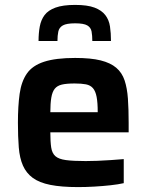

<svg xmlns="http://www.w3.org/2000/svg" viewBox="-20 -754 597 782"><path d="M298 8Q230 8 185 -1Q140 -10 113.5 -29.5Q87 -49 73.5 -79.5Q60 -110 56.5 -153.5Q53 -197 53 -254Q53 -322 60 -372Q67 -422 89.5 -454.5Q112 -487 159.5 -502.5Q207 -518 286 -518Q350 -518 390 -508Q430 -498 453.5 -478Q477 -458 487.5 -426.5Q498 -395 501 -352Q504 -309 504 -254V-215H185Q185 -177 188.5 -153.5Q192 -130 205.5 -118Q219 -106 248.5 -102Q278 -98 329 -98Q350 -98 376.5 -99Q403 -100 431.5 -102Q460 -104 484 -106V-8Q462 -3 430.5 0.5Q399 4 364.5 6Q330 8 298 8ZM378 -281V-297Q378 -336 373.5 -359.5Q369 -383 358.5 -395Q348 -407 330 -410.5Q312 -414 284 -414Q251 -414 232 -409.5Q213 -405 203 -392.5Q193 -380 189 -356.5Q185 -333 185 -297H396ZM286 -734Q336 -734 365 -723Q394 -712 409 -692.5Q424 -673 428 -646Q432 -619 432 -587H356Q356 -609 353 -625.5Q350 -642 335.5 -650.5Q321 -659 286 -659Q251 -659 236 -650.5Q221 -642 217.5 -625.5Q214 -609 214 -587H137Q137 -619 142 -646Q147 -673 161.5 -692.5Q176 -712 206 -723Q236 -734 286 -734Z"/></svg>

Font: Saira Thin SemiBold
Style: Regular
Weight: 600
Version: Version 1.101